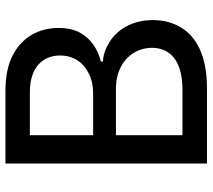

<svg xmlns="http://www.w3.org/2000/svg" viewBox="-57 -710 767 693"><g transform="rotate(-90 326.5 -363.5)"><path d="M355.8 0C469.5 0 540.5 -36.9 574.9 -95.5C592 -125 600.5 -158 600.5 -195C600.5 -270.2 566.4 -323.5 520.6 -352.3C497.5 -366.5 474.4 -374.3 451 -375.7V-382.8C494.7 -394.2 533 -417.6 555.4 -458.8C566.4 -479.4 572.1 -505 572.1 -535.5C572.1 -606.9 539.1 -667.6 472.3 -701.7C438.6 -718.8 396.3 -727.3 344.8 -727.3H82.7V0ZM185 -328.5H353C413.7 -328.5 458.5 -302.9 482.6 -263.5C494.3 -243.6 500.4 -221.9 500.4 -198.2C500.4 -136 457.4 -88.4 349.1 -88.4H185ZM185 -639.2H340.6C431.1 -639.2 472.7 -591.3 472.7 -530.2C472.7 -481.5 447.1 -445.3 406.2 -425.8C386 -415.8 362.9 -410.9 337.7 -410.9H185Z"/></g></svg>

Font: Inter 465
Style: Regular
Weight: 400
Designer: Rasmus Andersson
Foundry: rsms
Version: Version 3.019;Glyphs 3.1.2 (3151)